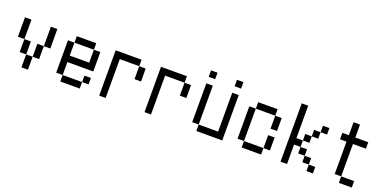

<svg xmlns="http://www.w3.org/2000/svg" viewBox="-15 -1599 4804 2418"><g transform="rotate(20 2387.0 -390.5)"><path d="M86.8 -607.6H173.6V-347.2H86.8ZM434 -607.6H520.8V-347.2H434ZM260.4 -173.6H173.6V-347.2H260.4ZM434 -173.6H347.2V-347.2H434ZM347.2 0H260.4V-173.6H347.2Z M781.2 -520.8V-607.6H1041.7V-520.8ZM781.2 0V-86.8H1041.7V0ZM1041.7 -520.8H1128.5V-260.4H781.2V-86.8H694.4V-520.8H781.2V-347.2H1041.7ZM1128.5 -86.8H1041.7V-173.6H1128.5Z M1649.3 -347.2H1736.1V-520.8H1649.3ZM1302.1 0V-607.6H1649.3V-520.8H1388.9V0Z M2256.9 -347.2H2343.8V-520.8H2256.9ZM1909.7 0V-607.6H2256.9V-520.8H1996.5V0Z M2517.4 -86.8V-607.6H2604.2V-86.8ZM2864.6 -86.8V-607.6H2951.4V0H2604.2V-86.8ZM2604.2 -694.4H2517.4V-781.2H2604.2ZM2864.6 -694.4V-781.2H2951.4V-694.4Z M3472.2 -520.8H3211.8V-607.6H3472.2ZM3472.2 -520.8H3559V-347.2H3472.2ZM3211.8 -520.8V-86.8H3125V-520.8ZM3211.8 -86.8H3472.2V0H3211.8ZM3472.2 -86.8V-260.4H3559V-86.8Z M3993.1 -434V-347.2H3906.2V-434ZM4166.7 -520.8H4079.9V-607.6H4166.7ZM4079.9 -434H3993.1V-520.8H4079.9ZM4166.7 0H4079.9V-86.8H4166.7ZM4079.9 -86.8H3993.1V-173.6H4079.9ZM3906.2 -260.4H3819.4V0H3732.6V-781.2H3819.4V-347.2H3906.2ZM3993.1 -173.6H3906.2V-260.4H3993.1Z M4427.1 -86.8V-520.8H4340.3V-607.6H4427.1V-781.2H4513.9V-607.6H4687.5V-520.8H4513.9V-86.8ZM4687.5 -86.8V0H4513.9V-86.8Z"/></g></svg>

Font: 8-bit Operator+
Style: Regular
Weight: 400
Designer: GrandChaos9000
Foundry: Grand Chaos Productions
Version: Version 1.2.0 - April 24, 2014